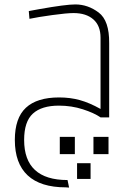

<svg xmlns="http://www.w3.org/2000/svg" viewBox="-20 -530 588 867"><path d="M473 -335V0H434Q405 -20 354 -36.5Q303 -53 246 -53Q168 -53 128.5 -17Q89 19 89 102Q89 283 285 283L292 317L277 316Q163 316 105 262Q47 208 47 102Q47 3 97 -43.5Q147 -90 247 -90Q297 -90 340.5 -78Q384 -66 434 -38V-360Q434 -414 401.5 -442.5Q369 -471 312 -471Q282 -471 216.5 -462Q151 -453 113 -445L110 -480Q119 -482 131.5 -484Q144 -486 159 -489Q277 -510 320 -510Q377 -510 425.5 -473.5Q474 -437 473 -335ZM250 88H318V166H250ZM402 88H470V166H402ZM328 207H389V278H328Z"/></svg>

Font: Cairo ExtraLight
Style: Regular
Weight: 250
Designer: Mohamed Gaber, the designers of Titillium
Foundry: Kief Type Foundry
Version: Version 2.009; ttfautohint (v1.5.33-1714) -l 8 -r 50 -G 200 